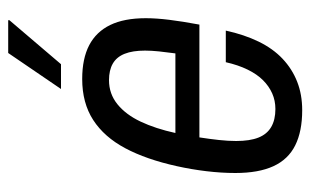

<svg xmlns="http://www.w3.org/2000/svg" viewBox="-168 -596 775 480"><g transform="rotate(-90 220.0 -355.5)"><path d="M185 12Q132 12 97 -5.5Q62 -23 45 -60Q28 -97 28 -155Q28 -190 32.5 -227.5Q37 -265 45 -301Q62 -378 90 -430.5Q118 -483 160.5 -510.5Q203 -538 263 -538Q314 -538 347.5 -520.5Q381 -503 398 -468Q415 -433 415 -379Q415 -353 411 -320.5Q407 -288 399 -245H117Q113 -219 110.5 -196Q108 -173 108 -153Q108 -119 116.5 -97.5Q125 -76 143 -65.5Q161 -55 188 -55Q209 -55 227 -63Q245 -71 260 -86Q275 -101 286.5 -124.5Q298 -148 305 -179H384Q374 -133 356.5 -97Q339 -61 313.5 -37Q288 -13 256 -0.5Q224 12 185 12ZM128 -305H327Q330 -327 332 -346Q334 -365 334 -381Q334 -412 326 -432Q318 -452 301.5 -461.5Q285 -471 260 -471Q226 -471 200 -450Q174 -429 156.5 -392Q139 -355 128 -305ZM238 -591 328 -723H410V-720L300 -591Z"/></g></svg>

Font: Archivo Condensed
Style: Italic
Weight: 400
Width: 3
Italic angle: -10°
Designer: Hector Gatti
Foundry: Omnibus-Type
Version: Version 2.001